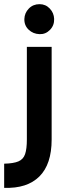

<svg xmlns="http://www.w3.org/2000/svg" viewBox="-50 -725 330 922"><path d="M140 -561Q109 -562 87.5 -582.5Q66 -603 67 -634Q68 -663 88.5 -684Q109 -705 140 -705Q169 -705 189 -684Q209 -663 210 -634Q211 -603 190 -581.5Q169 -560 140 -561ZM-30 177V61Q15 60 38.5 50Q62 40 70.5 15Q79 -10 79 -55V-500H198V-55Q198 64 139 122.5Q80 181 -30 177Z"/></svg>

Font: Kulim Park
Style: Bold
Weight: 700
Designer: Noponies / Dale Sattler
Foundry: Noponies
Version: Version 1.000; ttfautohint (v1.8.3)